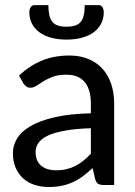

<svg xmlns="http://www.w3.org/2000/svg" viewBox="-20 -738 539 766"><path d="M31.5 0ZM393.5 0Q379.5 0 372 -4.5Q364.5 -9 360 -22L349.5 -67.5Q330 -49.5 311 -35.2Q292 -21 271.2 -11.5Q250.5 -2 227 3Q203.5 8 174.5 8Q144.5 8 118.5 -0.2Q92.5 -8.5 73.2 -25.5Q54 -42.5 42.8 -67.8Q31.5 -93 31.5 -127.5Q31.5 -157.5 47.8 -185Q64 -212.5 100.8 -234.2Q137.5 -256 196.8 -270Q256 -284 342.5 -286V-324Q342.5 -381.5 317.8 -410.8Q293 -440 245 -440Q212.5 -440 190.8 -431.8Q169 -423.5 153.2 -413.8Q137.5 -404 125.5 -396Q113.5 -388 101.5 -388Q91.5 -388 84.8 -393.2Q78 -398.5 73 -405.5L56 -436.5Q98.5 -476.5 147.8 -496.5Q197 -516.5 256.5 -516.5Q299.5 -516.5 333 -502.5Q366.5 -488.5 389.2 -463.2Q412 -438 423.8 -402.5Q435.5 -367 435.5 -324V0ZM203 -58.5Q225.5 -58.5 244.8 -63Q264 -67.5 280.8 -76Q297.5 -84.5 312.5 -96.8Q327.5 -109 342.5 -124.5V-226.5Q282.5 -224.5 240.5 -217Q198.5 -209.5 172.2 -197.5Q146 -185.5 134 -168.8Q122 -152 122 -132Q122 -112.5 128.2 -98.5Q134.5 -84.5 145.5 -75.8Q156.5 -67 171.2 -62.8Q186 -58.5 203 -58.5ZM245.5 -631.5Q265.5 -631.5 279.5 -636Q293.5 -640.5 302 -650.8Q310.5 -661 314.2 -677.5Q318 -694 318 -717.5H373.5Q383.5 -717.5 388.8 -708.8Q394 -700 394 -689.5Q394 -664.5 383.8 -644.2Q373.5 -624 354.5 -609.8Q335.5 -595.5 307.8 -587.8Q280 -580 245.5 -580Q211 -580 183.2 -587.8Q155.5 -595.5 136.5 -609.8Q117.5 -624 107.2 -644.2Q97 -664.5 97 -689.5Q97 -700 102.2 -708.8Q107.5 -717.5 117.5 -717.5H173Q173 -694 176.8 -677.5Q180.5 -661 189 -650.8Q197.5 -640.5 211.2 -636Q225 -631.5 245.5 -631.5Z"/></svg>

Font: Lato Medium
Style: Regular
Weight: 500
Designer: Lukasz Dziedzic
Foundry: tyPoland Lukasz Dziedzic
Version: Version 2.006; 2014-01-15